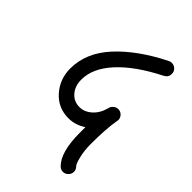

<svg xmlns="http://www.w3.org/2000/svg" viewBox="-183 -503 735 735"><g transform="rotate(45 185.0 -135.0)"><path d="M279 151Q240 112 240 10V-22Q207 0 170 0Q113 0 76.5 -41.5Q40 -83 40 -140Q40 -225 106.5 -297.5Q173 -370 287 -427Q293 -430 300 -430Q312 -430 321 -421.5Q330 -413 330 -400Q330 -382 313 -373Q210 -321 155 -261Q100 -201 100 -140Q100 -105 119.5 -82.5Q139 -60 170 -60Q196 -60 219 -80.5Q242 -101 251 -137Q253 -146 261.5 -153Q270 -160 280 -160Q293 -160 301.5 -151Q310 -142 310 -130Q310 -129 309.5 -127Q309 -125 309 -124Q300 -74 300 10Q300 43 307 72.5Q314 102 321 109Q330 118 330 130Q330 142 321 151Q312 160 300 160Q288 160 279 151Z"/></g></svg>

Font: Pecita
Style: Book
Weight: 400
Width: 7
Version: Version 4.3